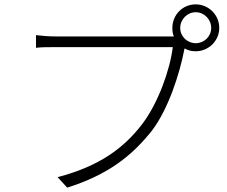

<svg xmlns="http://www.w3.org/2000/svg" viewBox="-20 -837 1040 880"><path d="M288 23C475 -36 584 -122 677 -239C752 -338 804 -501 825 -611L826 -615C841 -606 858 -602 877 -602C936 -602 985 -650 985 -709C985 -769 936 -817 877 -817C817 -817 770 -769 770 -709C770 -693 772 -680 777 -670H234C201 -670 172 -673 145 -676V-618C172 -621 197 -621 233 -621H772C759 -517 706 -367 633 -270C548 -158 435 -75 244 -25ZM877 -639C838 -639 806 -670 806 -709C806 -748 838 -781 877 -781C916 -781 948 -748 948 -709C948 -670 916 -639 877 -639Z"/></svg>

Font: Spoqa Han Sans Neo Light
Style: Regular
Weight: 300
Designer: [Spoqa Han Sans Neo] Dong-huui Kim  Younghwa Kang  Yujin Lee  [Noto Sans] Ryoko NISHIZUKA  (kana & ideographs); Paul D. 
Foundry: Spoqa (http://www.spoqa-han-sans.com)
Version: Version 1.000